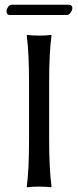

<svg xmlns="http://www.w3.org/2000/svg" viewBox="-20 -797 334 820"><path d="M265.1 -732.9H21Q14.6 -732.9 11.2 -737.5Q7.8 -742.2 7.8 -748Q7.8 -757.8 14.6 -767.3Q21.5 -776.9 29.8 -776.9H274.9Q281.7 -776.9 285.4 -772.5Q289.1 -768.1 289.1 -763.2Q289.1 -753.4 281.7 -743.2Q274.4 -732.9 265.1 -732.9ZM104 -444.8Q104 -573.7 94.2 -645L96.2 -647.9Q114.3 -645 147 -645Q179.7 -645 198.2 -647.9L200.2 -645Q189.9 -575.2 189.9 -444.8V-200.2Q189.9 -75.2 200.2 0L198.2 2.9Q179.7 0 147 0Q114.3 0 96.2 2.9L94.2 0Q104 -67.9 104 -200.2Z"/></svg>

Font: Linux Biolinum G
Style: Regular
Weight: 400
Designer: Philipp H. Poll
Foundry: Philipp H. Poll
Version: Version 1.1.0 ; ttfautohint (v1.6)